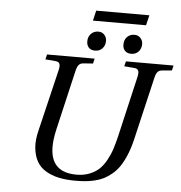

<svg xmlns="http://www.w3.org/2000/svg" viewBox="-63 -1027 1040 1101"><g transform="rotate(5 457.5 -476.0)"><path d="M432.1 -908.2 445.8 -966.8H752L737.8 -908.2ZM618.2 -787.1Q618.2 -814 634.8 -831.1Q651.4 -848.1 676.8 -848.1Q698.2 -848.1 711.7 -833.3Q725.1 -818.4 725.1 -798.8Q725.1 -772.5 709 -755.1Q692.9 -737.8 667 -737.8Q643.6 -737.8 630.9 -751.2Q618.2 -764.6 618.2 -787.1ZM410.2 -787.1Q410.2 -814 427 -831.1Q443.8 -848.1 469.2 -848.1Q490.7 -848.1 503.9 -833.3Q517.1 -818.4 517.1 -798.8Q517.1 -772.5 501 -755.1Q484.9 -737.8 459 -737.8Q435.5 -737.8 422.9 -751.2Q410.2 -764.6 410.2 -787.1ZM176.8 -255.9 261.2 -608.9Q267.1 -633.8 261.7 -645.3Q256.3 -656.7 238.8 -658.2L180.2 -663.1L187 -691.9H460.9L454.1 -663.1L398.9 -659.2Q380.9 -657.7 371.8 -646.5Q362.8 -635.3 356.9 -608.9L277.8 -269Q219.7 -20 415 -20Q455.6 -20 488.3 -32.7Q521 -45.4 543.5 -65.9Q565.9 -86.4 583.7 -118.4Q601.6 -150.4 612.5 -183.3Q623.5 -216.3 633.8 -259.8L714.8 -608.9Q720.7 -633.8 715.3 -645.3Q710 -656.7 692.9 -658.2L633.8 -663.1L641.1 -691.9H915L908.2 -663.1L853 -658.2Q835 -656.7 825.9 -646Q816.9 -635.3 811 -608.9L726.1 -247.1Q714.4 -198.2 698 -159.2Q681.6 -120.1 663.3 -93Q645 -65.9 621.3 -46.1Q597.7 -26.4 574.5 -14.6Q551.3 -2.9 522.5 3.9Q493.7 10.7 468 12.9Q442.4 15.1 410.2 15.1Q357.4 15.1 315.4 6.1Q273.4 -2.9 240.2 -22.9Q207 -43 189.2 -74.5Q171.4 -106 166.5 -151.1Q161.6 -196.3 176.8 -255.9Z"/></g></svg>

Font: Linguistics Pro
Style: Italic
Weight: 400
Italic angle: -12°
Designer: Stefan Peev, Context Ltd
Foundry: Stefan Peev, Context Ltd
Version: Version 001.000